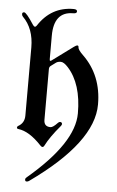

<svg xmlns="http://www.w3.org/2000/svg" viewBox="-60 -748 598 982"><g transform="rotate(5 239.0 -257.0)"><path d="M17.1 -658.7Q17.1 -668 27.3 -668Q38.6 -668 77.6 -607.9Q83 -599.6 88.1 -599.6Q93.3 -599.6 97.7 -606.9Q163.1 -707 277.3 -707Q295.9 -707 295.9 -696Q295.9 -685.1 277.3 -685.1Q178.2 -685.1 178.2 -561V-440.9Q178.2 -432.6 181.4 -432.6Q184.6 -432.6 188 -435.1L295.9 -514.6Q307.1 -522.9 313.2 -522.9Q319.3 -522.9 319.3 -514.2Q319.3 -501.5 346.2 -475.6Q444.3 -380.4 444.3 -231.4Q444.3 -36.6 127.4 188.5Q122.1 192.9 114.3 192.9Q106.4 192.9 106.4 182.6Q106.4 177.2 112.8 171.9Q345.7 -24.9 345.7 -177Q345.7 -329.1 272.9 -408.7Q251.5 -432.1 236.1 -432.1Q220.7 -432.1 211.9 -425.8L186 -406.7Q178.2 -400.9 178.2 -390.1V-129.9Q178.2 -94.7 211.9 -94.7Q224.6 -94.7 247.1 -118.7Q253.4 -125.5 258.3 -125.5Q269.5 -125.5 269.5 -115.2Q269.5 -110.8 263.7 -104Q212.9 -44.4 189 2.9Q185.5 9.8 180.2 9.8Q174.8 9.8 168.5 2.9Q106 -64 49.8 -70.8Q41.5 -71.8 41.5 -77.6Q41.5 -83.5 46.9 -86.4Q79.1 -104 79.1 -142.6V-492.2Q79.1 -588.9 22.5 -645.5Q17.1 -650.9 17.1 -658.7Z"/></g></svg>

Font: UnifrakturMaguntia19
Style: Book
Weight: 400
Designer: j. 'mach' wust, Gerrit Ansmann, Georg Duffner, based on a font by Peter Wiegel, original typeface by Carl Albert Fahrenw
Version: Version 2017-03-19